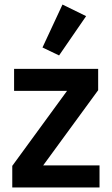

<svg xmlns="http://www.w3.org/2000/svg" viewBox="-20 -825 492 845"><path d="M34 0V-95L275 -425H42V-522H412V-428L170 -97H418V0ZM240 -581 167 -616 255 -805 359 -754Z"/></svg>

Font: IBM Plex Sans Cond SmBld
Style: Regular
Weight: 600
Width: 3
Designer: Mike Abbink, Paul van der Laan, Pieter van Rosmalen
Foundry: Bold Monday
Version: Version 1.3